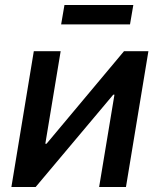

<svg xmlns="http://www.w3.org/2000/svg" viewBox="-20 -745 637 765"><path d="M481.9 0H375L436 -367.7H431.2L122.1 0H25.4L114.7 -541H221.7L160.6 -172.4H165.5L474.1 -541H571.3ZM511.2 -725.1 498 -647.9H223.6L236.8 -725.1Z"/></svg>

Font: Inter 17pt Medium
Style: Italic
Weight: 500
Italic angle: -9.3988°
Version: Version 4.001;git-66647c0bb